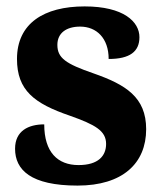

<svg xmlns="http://www.w3.org/2000/svg" viewBox="-20 -569 501 599"><path d="M222 10C362 10 436 -59 436 -166C436 -266 372 -305 272 -340C185 -370 159 -388 159 -429C159 -466 187 -486 230 -486C281 -486 319 -450 319 -385C385 -385 415 -408 415 -453C415 -501 366 -549 244 -549C117 -549 33 -496 33 -385C33 -287 87 -246 198 -208C277 -180 311 -161 311 -120C311 -83 287 -54 225 -54C160 -54 118 -94 118 -181C69 -181 27 -161 27 -105C27 -39 76 10 222 10Z"/></svg>

Font: Noto Serif Georgian SemiCondensed ExtraBold
Style: Regular
Weight: 800
Width: 4
Designer: Monotype Design Team, Akaki Razmadze
Foundry: Google LLC
Version: Version 2.003